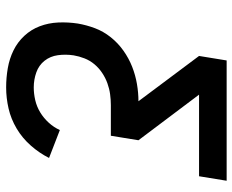

<svg xmlns="http://www.w3.org/2000/svg" viewBox="-88 -688 775 640"><g transform="rotate(90 300.0 -367.5)"><path d="M271 0Q238 0 206.5 -5.5Q175 -11 147.5 -24.5Q120 -38 99 -60.5Q78 -83 67 -112Q56 -141 54.5 -173.5Q53 -206 58 -239Q63 -268 73.5 -296Q84 -324 103.5 -348.5Q123 -373 148.5 -391Q174 -409 202 -420Q230 -431 259.5 -436Q289 -441 317 -441L166 -643L181 -735H582L567 -643H295L447 -441L432 -349H330Q312 -349 293.5 -346.5Q275 -344 257 -337.5Q239 -331 222.5 -320Q206 -309 193.5 -294Q181 -279 174 -261Q167 -243 164 -225Q160 -198 163.5 -172.5Q167 -147 182 -128Q197 -109 221 -100.5Q245 -92 271 -92Q292 -92 313.5 -97Q335 -102 354 -113.5Q373 -125 388.5 -142Q404 -159 413 -179L506 -143Q490 -111 465 -82.5Q440 -54 408 -35Q376 -16 341 -8Q306 0 271 0Z"/></g></svg>

Font: Iosevka SS04 Semibold Extended
Style: Italic
Weight: 600
Width: 7
Italic angle: -9°
Monospace: yes
Designer: Belleve Invis
Foundry: Belleve Invis
Version: Version 19.0.0; ttfautohint (v1.8.4)